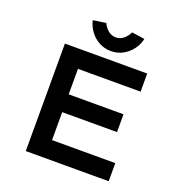

<svg xmlns="http://www.w3.org/2000/svg" viewBox="-156 -1040 1111 1175"><g transform="rotate(20 399.0 -452.5)"><path d="M141 0V-700H677V-582H269V-118H681V0ZM207 -300V-416H626V-300ZM420 -753Q378 -753 343 -772Q308 -791 284.5 -822.5Q261 -854 252 -893L336 -905Q347 -880 369 -861Q391 -842 420 -842Q449 -842 471 -861Q493 -880 504 -905L588 -893Q580 -854 556 -822.5Q532 -791 497.5 -772Q463 -753 420 -753Z"/></g></svg>

Font: Lexend Giga Medium
Style: Regular
Weight: 500
Designer: Bonnie Shaver-Troup, Thomas Jockin
Foundry: Lexend
Version: Version 1.007